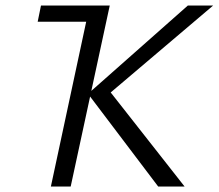

<svg xmlns="http://www.w3.org/2000/svg" viewBox="-20 -678 795 698"><path d="M555 0 300 -337 663 -658H755L359 -322L369 -359L651 0ZM165 0 306 -658H379L237 0ZM117 -599 129 -658H337L324 -599Z"/></svg>

Font: Ysabeau Office
Style: Italic
Weight: 400
Italic angle: -12°
Designer: Christian Thalmann (Catharsis Fonts)
Version: Version 2.001;gftools[0.9.30]; featfreeze: tnum,lnum,ss02